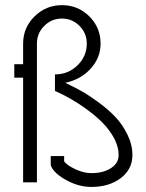

<svg xmlns="http://www.w3.org/2000/svg" viewBox="-20 -716 575 754"><path d="M195.8 -423.8Q248 -423.8 284.4 -459.5Q320.8 -495.1 320.8 -544.9Q320.8 -585.4 292.2 -614.3Q263.7 -643.1 223.1 -643.1Q182.6 -643.1 153.8 -614.3Q125 -585.4 125 -544.9V0H70.8V-411.1H36.1V-463.9H70.8V-544.9Q70.8 -607.4 115.7 -651.6Q160.6 -695.8 223.1 -695.8Q286.1 -695.8 330.6 -651.9Q375 -607.9 375 -544.9Q375 -489.3 336.4 -446.8Q297.9 -404.3 237.8 -391.1V-390.1Q269 -375.5 299.6 -358.4Q330.1 -341.3 367.9 -313.5Q405.8 -285.6 433.6 -256.1Q461.4 -226.6 480.7 -187Q500 -147.5 500 -106.9Q500 -51.3 454.3 -16.6Q408.7 18.1 338.9 18.1Q289.6 18.1 242.2 -7.6Q194.8 -33.2 181.2 -62L179.2 -68.8V-103H231.9V-82Q243.7 -66.4 276.4 -51.3Q309.1 -36.1 338.9 -36.1Q385.7 -36.1 415.8 -55.7Q445.8 -75.2 445.8 -106.9Q445.8 -144.5 422.1 -183.6Q398.4 -222.7 360.1 -255.4Q321.8 -288.1 280 -314.2Q238.3 -340.3 195.8 -358.9Z"/></svg>

Font: Rawengulk
Style: Demibold
Weight: 600
Version: Version 0.92